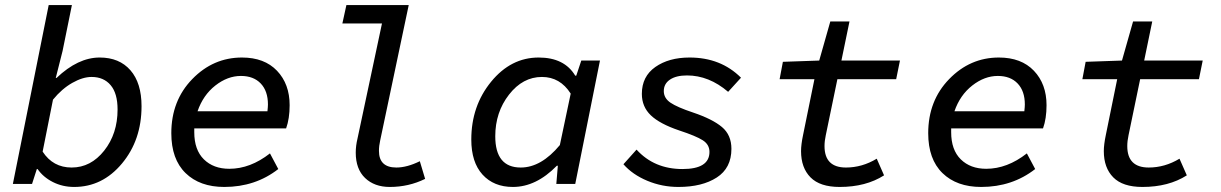

<svg xmlns="http://www.w3.org/2000/svg" viewBox="-20 -729 4840 761"><path d="M274 12Q228 12 189.5 -7.5Q151 -27 129 -59H126L107 0H31L173 -709H265L228 -527L201 -420H204Q289 -501 375 -501Q453 -501 497 -450.5Q541 -400 541 -308Q541 -174 463.5 -81Q386 12 274 12ZM264 -65Q340 -65 393 -132Q446 -199 446 -295Q446 -359 418.5 -391.5Q391 -424 343 -424Q308 -424 266.5 -400.5Q225 -377 190 -334L149 -128Q190 -65 264 -65Z M869 12Q772 12 715.5 -43Q659 -98 659 -201Q659 -330 742 -415.5Q825 -501 939 -501Q1028 -501 1078 -448.5Q1128 -396 1128 -312Q1128 -259 1114 -220H750V-205Q750 -135 788 -97.5Q826 -60 889 -60Q972 -60 1050 -121L1083 -59Q992 12 869 12ZM935 -428Q882 -428 833.5 -390Q785 -352 763 -288H1040Q1042 -306 1042 -315Q1042 -368 1013.5 -398Q985 -428 935 -428Z M1525 12Q1464 12 1427 -23.5Q1390 -59 1390 -124Q1390 -151 1397 -180L1494 -636H1337L1353 -709H1600L1487 -173Q1482 -151 1482 -131Q1482 -65 1551 -65Q1593 -65 1644 -90L1665 -20Q1600 12 1525 12Z M2013 12Q1937 12 1892.5 -37Q1848 -86 1848 -176Q1848 -309 1926.5 -405Q2005 -501 2115 -501Q2217 -501 2260 -429H2264L2284 -489H2358L2260 0H2185L2191 -72H2187Q2105 12 2013 12ZM2044 -65Q2125 -65 2199 -154L2242 -358Q2200 -424 2128 -424Q2052 -424 1997.5 -354Q1943 -284 1943 -189Q1943 -65 2044 -65Z M2669 12Q2604 12 2545.5 -12.5Q2487 -37 2451 -78L2503 -136Q2573 -59 2685 -59Q2792 -59 2792 -127Q2792 -156 2765.5 -173Q2739 -190 2672 -212Q2595 -238 2559.5 -272Q2524 -306 2524 -357Q2524 -426 2577.5 -463.5Q2631 -501 2713 -501Q2837 -501 2917 -421L2866 -365Q2790 -430 2703 -430Q2660 -430 2635.5 -413.5Q2611 -397 2611 -368Q2611 -340 2637.5 -322Q2664 -304 2727 -283Q2804 -257 2841.5 -225.5Q2879 -194 2879 -139Q2879 -63 2821 -25.5Q2763 12 2669 12Z M3308 12Q3230 12 3192.5 -26Q3155 -64 3155 -130Q3155 -156 3163 -194L3208 -415H3070L3083 -484L3227 -489L3271 -644H3347L3315 -489H3547L3532 -415H3299L3253 -193Q3248 -170 3248 -150Q3248 -65 3333 -65Q3397 -65 3455 -100L3484 -34Q3412 12 3308 12Z M3869 12Q3772 12 3715.5 -43Q3659 -98 3659 -201Q3659 -330 3742 -415.5Q3825 -501 3939 -501Q4028 -501 4078 -448.5Q4128 -396 4128 -312Q4128 -259 4114 -220H3750V-205Q3750 -135 3788 -97.5Q3826 -60 3889 -60Q3972 -60 4050 -121L4083 -59Q3992 12 3869 12ZM3935 -428Q3882 -428 3833.5 -390Q3785 -352 3763 -288H4040Q4042 -306 4042 -315Q4042 -368 4013.5 -398Q3985 -428 3935 -428Z M4508 12Q4430 12 4392.5 -26Q4355 -64 4355 -130Q4355 -156 4363 -194L4408 -415H4270L4283 -484L4427 -489L4471 -644H4547L4515 -489H4747L4732 -415H4499L4453 -193Q4448 -170 4448 -150Q4448 -65 4533 -65Q4597 -65 4655 -100L4684 -34Q4612 12 4508 12Z"/></svg>

Font: TypoPRO Source Code Pro
Style: Italic
Weight: 500
Italic angle: -11°
Monospace: yes
Designer: Paul D. Hunt, Teo Tuominen
Foundry: Adobe Systems Incorporated
Version: Version 1.030;PS 1.0;hotconv 1.0.84;makeotf.lib2.5.63406